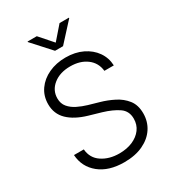

<svg xmlns="http://www.w3.org/2000/svg" viewBox="-224 -1063 1079 1198"><g transform="rotate(-30 316.0 -464.5)"><path d="M314.9 12.2Q203.1 12.2 136.2 -42Q69.3 -96.2 63.5 -184.1H134.3Q139.6 -119.1 191.2 -85Q242.7 -50.8 314.9 -50.8Q369.1 -50.8 410.9 -68.8Q452.6 -86.9 476.6 -119.1Q500.5 -151.4 500.5 -194.8Q500.5 -249.5 459 -278.3Q417.5 -307.1 349.1 -327.6L263.2 -352.5Q176.3 -377.9 129.4 -423.6Q82.5 -469.2 82.5 -538.6Q82.5 -597.7 114 -642.6Q145.5 -687.5 199.7 -712.6Q253.9 -737.8 321.3 -737.8Q390.1 -737.8 442.6 -712.4Q495.1 -687 525.6 -643.6Q556.2 -600.1 558.6 -544.4H490.7Q484.4 -605 437.5 -640.1Q390.6 -675.3 319.3 -675.3Q244.6 -675.3 197.5 -637.5Q150.4 -599.6 150.4 -541.5Q150.4 -503.9 171.6 -478.8Q192.9 -453.6 225.8 -437.5Q258.8 -421.4 293.9 -411.1L370.1 -389.2Q417 -376 462.6 -353Q508.3 -330.1 538.3 -292Q568.4 -253.9 568.4 -193.8Q568.4 -134.8 538.1 -88.4Q507.8 -42 450.9 -14.9Q394 12.2 314.9 12.2ZM233.4 -942.4 315.9 -848.6 397.5 -942.4H464.8V-938.5L344.2 -806.6H286.6L167 -938.5V-942.4Z"/></g></svg>

Font: Inter Light
Style: Regular
Weight: 300
Designer: Rasmus Andersson
Foundry: rsms
Version: Version 4.000;git-a52131595